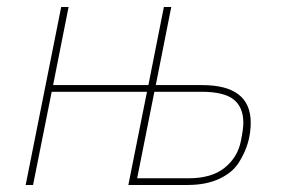

<svg xmlns="http://www.w3.org/2000/svg" viewBox="-20 -526 803 546"><path d="M53 0 154 -506H175L131 -284H402L446 -506H467L423 -284H555Q693 -284 693 -177Q693 -148 685 -120Q677 -92 659 -63.5Q641 -35 603.5 -17.5Q566 0 514 0H345L398 -265H127L74 0ZM370 -19H516Q582 -19 619 -49Q656 -79 665 -125Q672 -159 672 -177Q672 -221 644.5 -243Q617 -265 553 -265H419Z"/></svg>

Font: IBM Plex Sans Thin
Style: Italic
Weight: 100
Italic angle: -11.31°
Designer: Mike Abbink, Paul van der Laan, Pieter van Rosmalen
Foundry: Bold Monday
Version: Version 3.0